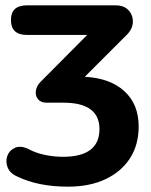

<svg xmlns="http://www.w3.org/2000/svg" viewBox="-20 -510 567 720"><path d="M235 190Q123 190 45 152Q17 140 8.5 117.5Q0 95 7.5 74.5Q15 54 35.5 44.5Q56 35 85 48Q112 63 146.5 70.5Q181 78 216 78Q353 78 353 -26Q353 -125 217 -125H154Q133 -125 122.5 -138Q112 -151 114.5 -169.5Q117 -188 133 -204L307 -379H81Q21 -379 21 -435Q21 -490 81 -490H413Q446 -490 463 -470.5Q480 -451 478 -424.5Q476 -398 452 -376L298 -222Q393 -217 446.5 -168Q500 -119 500 -36Q500 33 467.5 83.5Q435 134 375.5 162Q316 190 235 190Z"/></svg>

Font: Chiron GoRound TC
Style: Bold
Weight: 700
Designer: Ryoko NISHIZUKA 西塚涼子 (kana, bopomofo & ideographs); Paul D. Hunt (Latin, Greek & Cyrillic); Sandoll Communications 산돌커뮤니
Foundry: Adobe
Version: Version 1.000;hotconv 1.1.1;makeotfexe 2.6.0